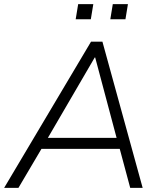

<svg xmlns="http://www.w3.org/2000/svg" viewBox="-31 -906 773 926"><path d="M-11 0 408 -705H463L657 0H597L543 -201L570 -188H139L176 -200L58 0ZM426 -629 194 -231 171 -241H556L534 -231L428 -629ZM501 -813 513 -886H586L574 -813ZM334 -813 346 -886H419L407 -813Z"/></svg>

Font: Nunito Sans 12pt ExtraLight 12pt Light
Style: Italic
Weight: 300
Italic angle: -9°
Version: Version 3.101;gftools[0.9.27]